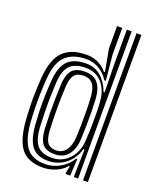

<svg xmlns="http://www.w3.org/2000/svg" viewBox="-149 -886 794 981"><g transform="rotate(20 248.0 -395.5)"><path d="M447.2 0H420.8V-800H447.2ZM394.2 0H370.5L374.2 -151L368.2 -151.2Q354.8 -98.8 313.5 -65.5Q272.2 -32.2 216.8 -32.2Q158.5 -32.2 129.9 -67.2Q101.2 -102.2 94.5 -183.5Q91.8 -222.8 90.6 -260.9Q89.5 -299 90.6 -338.5Q91.8 -378 94.8 -421Q100.5 -499.5 133.4 -533Q166.2 -566.5 234 -566.5Q280.5 -566.5 314 -537.2Q347.5 -508 364.8 -460.5H371L368 -608.8V-800H394.2ZM230.2 -53.2Q268.2 -53.2 297.5 -71.8Q326.8 -90.2 344.4 -122Q362 -153.8 364.2 -194Q366.8 -235 367.6 -273.8Q368.5 -312.5 367.9 -347.2Q367.2 -382 365 -410.5Q361.8 -450.2 345.9 -480.6Q330 -511 303 -528Q276 -545 238.8 -545Q181.5 -545 153.2 -517Q125 -489 121.2 -419.8Q118.8 -371.8 118.1 -333.2Q117.5 -294.8 118.4 -259Q119.2 -223.2 121.2 -183.5Q124.8 -113.8 150 -83.5Q175.2 -53.2 230.2 -53.2ZM237 -75.5Q191.8 -75.5 171 -100.6Q150.2 -125.8 147.2 -183.5Q145.5 -224.2 144.9 -260.5Q144.2 -296.8 144.9 -334.9Q145.5 -373 147.5 -419Q149.8 -472.5 170.2 -498.8Q190.8 -525 242.5 -525Q290.2 -525 313.4 -495.5Q336.5 -466 339.5 -411Q341.2 -380 341.8 -344.1Q342.2 -308.2 341.6 -270.1Q341 -232 339.2 -194Q336.5 -138.8 310.6 -107.1Q284.8 -75.5 237 -75.5ZM237.2 -96.5Q271.5 -96.5 290.9 -122.6Q310.2 -148.8 313 -194.2Q314.8 -223.5 315.4 -260.8Q316 -298 315.5 -336.9Q315 -375.8 313 -411Q310.2 -459.5 292.9 -481.5Q275.5 -503.5 242.5 -503.5Q209 -503.5 192.8 -484.6Q176.5 -465.8 174 -420.2Q170.5 -350.2 170.8 -296.5Q171 -242.8 173.8 -183Q176.2 -136.2 191.1 -116.4Q206 -96.5 237.2 -96.5ZM204 9.2Q124.8 9.2 87.6 -36Q50.5 -81.2 42 -183.2Q39 -223.5 37.9 -260.8Q36.8 -298 37.9 -336.8Q39 -375.5 42 -420.2Q50 -522.8 93.5 -566Q137 -609.2 219.5 -609.2Q258 -609.2 286.5 -593.9Q315 -578.5 330.8 -557.8H337L315 -677.8V-800H343V-655.8L356.5 -517.5H348Q326.8 -552.2 294.5 -570.1Q262.2 -588 227.5 -588Q155 -588 115.1 -551Q75.2 -514 68.2 -420.2Q65.2 -376 64.4 -336Q63.5 -296 64.5 -258.4Q65.5 -220.8 68.2 -183.2Q76 -90.5 109.1 -51Q142.2 -11.5 209.8 -11.5Q251.5 -11.5 290 -33.5Q328.5 -55.5 350 -92H356.2L351 0H326V-8.5L333.2 -44.2H328Q307.2 -18.8 273.5 -4.8Q239.8 9.2 204 9.2Z"/></g></svg>

Font: Big Shoulders Inline Text Thin ExtraBold
Style: Regular
Weight: 800
Version: Version 2.002